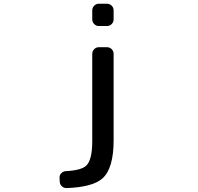

<svg xmlns="http://www.w3.org/2000/svg" viewBox="-20 -793 1040 1009"><path d="M499 -656.2Q485.4 -656.2 475.1 -666.5Q464.8 -676.8 464.8 -691.4V-738.3Q464.8 -752.9 475.1 -763.2Q485.4 -773.4 499 -773.4H542Q556.6 -773.4 566.9 -763.2Q577.1 -752.9 577.1 -738.3V-691.4Q577.1 -676.8 566.9 -666.5Q556.6 -656.2 542 -656.2ZM464.8 -50.8V-509.8Q464.8 -524.4 475.1 -534.7Q485.4 -544.9 499 -544.9H542Q556.6 -544.9 566.9 -534.7Q577.1 -524.4 577.1 -509.8V-55.7Q577.1 91.8 518.6 144.5Q466.8 190.4 331.1 195.3Q330.1 195.3 329.1 195.3Q315.4 195.3 305.7 186.5Q294.9 176.8 293.9 162.1L293 141.6Q292 127.9 301.8 117.7Q311.5 107.4 325.2 106.4Q405.3 102.5 432.6 78.1Q464.8 47.9 464.8 -50.8Z"/></svg>

Font: Gen Jyuu Gothic L Monospace Medium
Style: Regular
Weight: 500
Designer: [Source Han Sans]
Ryoko NISHIZUKA  (kana & ideographs); Paul D. Hunt (Latin, Greek & Cyrillic); Wenlong ZHANG  (bopomofo
Version: Version 1.002.20150607